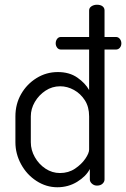

<svg xmlns="http://www.w3.org/2000/svg" viewBox="-20 -783 532 810"><path d="M222 7Q175 7 134 -19.5Q93 -46 69 -90Q45 -134 45 -183V-292Q45 -344 69 -386Q93 -428 134 -453.5Q175 -479 224 -479Q273 -479 306.5 -455.5Q340 -432 356 -403V-574H237Q227 -574 221 -582Q215 -590 215 -600Q215 -611 221 -619Q227 -627 237 -627H356V-739Q356 -750 366 -756.5Q376 -763 389 -763Q404 -763 412.5 -756.5Q421 -750 421 -739V-627H469Q479 -627 485.5 -619Q492 -611 492 -600Q492 -589 485.5 -581.5Q479 -574 469 -574H421V-26Q421 -16 412.5 -8Q404 0 389 0Q377 0 368 -8Q359 -16 359 -26V-70Q343 -39 305.5 -16Q268 7 222 7ZM233 -53Q269 -53 296.5 -71.5Q324 -90 340 -113.5Q356 -137 356 -152V-292Q356 -332 338 -360Q320 -388 292 -403.5Q264 -419 234 -419Q200 -419 172 -400.5Q144 -382 127 -353Q110 -324 110 -292V-183Q110 -150 127 -120Q144 -90 172 -71.5Q200 -53 233 -53Z"/></svg>

Font: Dosis ExtraLight
Style: Regular
Weight: 400
Version: Version 3.001; ttfautohint (v1.8.2)